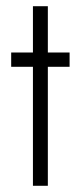

<svg xmlns="http://www.w3.org/2000/svg" viewBox="-20 -619 249 618"><path d="M16 -450V-404H204V-450ZM86 -599V-21H134V-599Z"/></svg>

Font: SpinnyJost
Style: Regular
Weight: 300
Version: Version 3.710